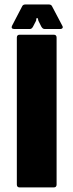

<svg xmlns="http://www.w3.org/2000/svg" viewBox="-20 -818 320 838"><path d="M66 0Q53.5 0 53.5 -12.5V-654Q53.5 -666.5 66 -666.5H214.5Q227 -666.5 227 -654V-12.5Q227 0 214.5 0ZM41 -691.5Q34.5 -691.5 32 -695.5Q29.5 -699.5 32.5 -705.5L76.5 -790Q80 -798.5 91 -798.5H193Q204 -798.5 207.5 -790L252 -705.5Q255.5 -699.5 252.8 -695.5Q250 -691.5 244 -691.5H174Q166.5 -691.5 160.5 -701.5L147.5 -727.5L145 -738.5H139L137.5 -727.5L124 -701.5Q118.5 -691.5 111 -691.5Z"/></svg>

Font: Jaro 24pt
Style: Regular
Weight: 400
Designer: Agyei Archer, Celine Hurka, Mirko Velimirović
Version: Version 1.000